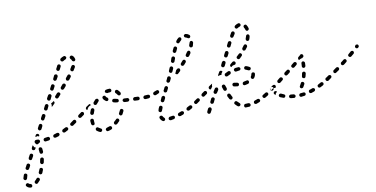

<svg xmlns="http://www.w3.org/2000/svg" viewBox="-198 -791 2600 1326"><g transform="rotate(-10 1102.0 -128.5)"><path d="M-80 306Q-75 307 -71 304Q-67 301 -66 296Q-66 293 -67 291Q-67 288 -69 286Q-70 284 -72 283Q-75 282 -77 281Q-84 281 -88 276Q-92 272 -97 272Q-102 272 -106 276Q-110 279 -110 285Q-110 290 -106 293Q-101 299 -94 302Q-88 305 -80 306ZM-7 258Q-8 253 -12 250Q-16 247 -21 247Q-26 248 -29 252Q-35 260 -42 266Q-44 268 -45 270Q-46 273 -46 275Q-46 278 -45 280Q-44 282 -42 284Q-39 288 -34 288Q-28 288 -25 284Q-17 277 -9 267Q-6 263 -7 258ZM-118 239Q-117 241 -116 243Q-114 246 -112 247Q-110 248 -108 249Q-103 250 -99 247Q-94 244 -93 239Q-91 231 -88 221Q-86 216 -88 211Q-91 207 -95 205Q-100 203 -105 205Q-110 208 -111 212Q-115 224 -118 234Q-118 236 -118 239ZM25 191Q22 186 18 185Q15 184 13 184Q10 184 8 185Q6 186 4 188Q2 190 2 192Q-2 202 -6 211Q-8 215 -6 220Q-4 225 1 227Q3 228 5 228Q8 228 10 227Q12 226 14 225Q16 223 17 221Q21 211 25 201Q27 196 25 191ZM-86 158Q-88 162 -90 165Q-92 169 -91 174Q-89 179 -84 181Q-80 184 -75 182Q-70 181 -68 176Q-66 174 -64 170Q-61 164 -60 162L-58 158Q-57 155 -56 153Q-56 150 -57 148Q-58 146 -59 144Q-61 142 -63 141Q-68 138 -73 140Q-78 142 -80 146L-82 150Q-83 152 -86 158ZM44 124Q43 122 42 120Q40 118 38 116Q36 115 33 115Q28 114 24 117Q20 120 19 125Q17 135 15 145Q14 150 17 154Q20 159 25 160Q27 160 30 160Q32 159 34 158Q36 157 38 155Q39 153 40 150Q42 139 44 129Q44 127 44 124ZM-58 106Q-58 108 -58 111Q-57 113 -55 115Q-54 117 -51 118Q-47 120 -42 119Q-37 117 -35 112L-25 94Q-24 92 -24 89Q-24 87 -24 84Q-25 82 -27 80Q-28 78 -31 77Q-35 75 -40 76Q-45 78 -47 82L-57 101Q-58 103 -58 106ZM41 46Q36 43 31 43Q26 44 23 48Q20 52 21 58Q22 67 23 77Q23 82 27 86Q30 89 36 89Q41 89 44 85Q48 81 48 76Q47 65 46 54Q45 49 41 46ZM-9 55Q-14 56 -19 54Q-21 53 -23 51Q-24 49 -25 47Q-26 44 -25 42Q-25 39 -24 37L-15 20Q-15 20 -15 21Q-14 22 -13 24Q-11 28 -9 30V36H-2Q0 38 2 39Q1 42 0 46L-2 49Q-4 53 -9 55ZM27 16Q26 18 24 18Q19 21 14 19Q9 18 7 13Q5 10 4 8Q1 4 2 -1Q3 -6 7 -9Q8 -10 10 -11Q12 -12 14 -12Q21 -12 27 -12Q30 -12 32 -11Q34 -10 36 -8Q38 -6 39 -4Q40 -2 40 1Q40 5 37 9Q34 13 29 13Q28 15 27 16ZM109 2Q112 -2 111 -7Q111 -10 109 -12Q108 -14 106 -15Q104 -17 102 -18Q99 -18 97 -18Q87 -16 77 -15Q71 -14 68 -10Q65 -6 66 -1Q66 1 67 4Q68 6 70 7Q72 9 75 10Q77 10 79 10Q90 9 101 7Q106 6 109 2ZM176 -13Q178 -14 179 -16Q181 -19 181 -21Q181 -24 180 -26Q179 -31 174 -33Q169 -35 164 -34Q155 -31 145 -28Q140 -27 137 -22Q135 -18 136 -13Q137 -10 138 -8Q140 -6 142 -5Q144 -4 147 -4Q149 -3 152 -4Q162 -7 172 -10Q174 -11 176 -13ZM244 -42Q245 -44 246 -46Q247 -48 247 -51Q246 -53 245 -56Q243 -60 238 -62Q233 -63 228 -61Q220 -56 210 -52Q208 -51 206 -49Q205 -47 204 -45Q203 -43 203 -40Q203 -38 204 -35Q206 -31 211 -29Q216 -27 221 -29Q231 -34 240 -39Q242 -40 244 -42ZM12 -34 18 -45Q20 -50 25 -51Q30 -53 35 -50Q40 -48 41 -43Q43 -38 40 -34L39 -32Q36 -33 33 -34L30 -37L25 -34Q20 -34 14 -34Q13 -34 12 -34ZM291 -75Q292 -80 289 -84Q288 -86 286 -88Q284 -89 281 -89Q279 -90 276 -89Q274 -89 272 -87L271 -86Q266 -83 265 -78Q264 -73 267 -69Q269 -67 271 -66Q273 -64 276 -64Q278 -63 280 -64Q283 -64 285 -66L286 -67Q290 -70 291 -75ZM41 -81Q42 -76 47 -73Q49 -72 51 -72Q54 -72 56 -73Q59 -73 61 -75Q62 -77 64 -79L73 -97Q75 -102 74 -107Q72 -112 68 -114Q65 -115 63 -116Q60 -116 58 -115Q56 -114 54 -113Q52 -111 51 -109L41 -90Q39 -86 41 -81ZM73 -149Q72 -147 73 -145Q74 -142 76 -140Q77 -138 79 -137Q84 -135 89 -136Q94 -138 96 -143L106 -161Q107 -163 107 -166Q107 -168 107 -171Q106 -173 104 -175Q103 -177 100 -178Q96 -180 91 -179Q86 -177 84 -173L74 -154Q73 -152 73 -149ZM106 -208Q108 -203 112 -201Q117 -199 122 -200Q127 -202 129 -206L138 -225Q141 -230 139 -235Q138 -239 133 -242Q128 -244 124 -243Q119 -241 116 -236L107 -218Q104 -213 106 -208ZM163 -219Q165 -220 166 -221Q174 -228 181 -236Q185 -239 185 -244Q185 -250 181 -253Q181 -254 180 -254Q179 -255 179 -255Q177 -252 174 -250Q168 -245 161 -243Q161 -242 160 -242Q161 -242 161 -241Q163 -235 162 -227Q162 -222 160 -218Q162 -218 163 -219ZM139 -272Q140 -267 145 -265Q147 -264 150 -263Q152 -263 154 -264Q157 -265 159 -266Q161 -268 162 -270L171 -289Q174 -293 172 -298Q170 -303 166 -306Q164 -307 161 -307Q159 -307 156 -306Q154 -306 152 -304Q150 -302 149 -300L139 -282Q137 -277 139 -272ZM235 -296Q235 -302 231 -305Q227 -309 222 -309Q217 -308 213 -305L199 -289Q195 -286 195 -280Q196 -275 199 -272Q203 -268 208 -268Q213 -269 217 -272L231 -288Q235 -291 235 -296ZM282 -351Q282 -356 278 -359Q274 -362 269 -362Q264 -362 260 -358L247 -342Q243 -338 244 -333Q244 -328 248 -324Q252 -321 257 -321Q262 -322 266 -326L279 -341Q283 -345 282 -351ZM171 -341Q171 -338 171 -336Q172 -334 174 -332Q175 -330 178 -329Q182 -326 187 -328Q192 -329 194 -334L204 -353Q205 -355 205 -357Q205 -360 205 -362Q204 -364 202 -366Q201 -368 198 -369Q194 -372 189 -370Q184 -369 182 -364L172 -345Q171 -343 171 -341ZM327 -407Q326 -412 322 -415Q318 -419 313 -418Q308 -417 305 -413Q299 -405 292 -397Q289 -393 290 -387Q290 -382 294 -379Q298 -376 304 -377Q309 -377 312 -381Q319 -390 325 -398Q328 -402 327 -407ZM204 -400Q206 -395 210 -392Q212 -391 215 -391Q217 -391 220 -392Q222 -392 224 -394Q226 -396 227 -398L237 -416Q239 -421 237 -426Q236 -431 231 -433Q229 -434 226 -434Q224 -435 222 -434Q219 -433 217 -432Q215 -430 214 -428L205 -409Q202 -405 204 -400ZM366 -469Q365 -474 360 -476Q356 -479 351 -477Q346 -476 343 -471Q339 -463 333 -454Q330 -449 332 -444Q333 -439 337 -437Q342 -434 347 -435Q352 -436 354 -441Q361 -451 365 -459Q368 -464 366 -469ZM236 -468Q236 -466 237 -463Q238 -461 239 -459Q241 -457 243 -456Q248 -454 253 -455Q257 -457 260 -462L269 -480Q272 -485 270 -490Q269 -495 264 -497Q259 -499 254 -498Q249 -496 247 -491L238 -473Q236 -471 236 -468ZM363 -540Q359 -544 353 -543Q348 -543 345 -539Q343 -537 342 -535Q342 -532 342 -530Q342 -528 343 -525Q344 -523 346 -521Q351 -517 353 -510Q355 -505 359 -503Q364 -500 369 -501Q374 -503 376 -507Q379 -512 377 -517Q375 -524 372 -530Q368 -536 363 -540ZM275 -528Q274 -523 278 -519Q279 -517 281 -516Q283 -514 286 -514Q288 -514 291 -514Q293 -515 295 -516Q302 -521 310 -524Q315 -526 317 -531Q320 -535 318 -540Q317 -543 315 -544Q314 -546 311 -547Q309 -548 307 -549Q304 -549 302 -548Q290 -544 280 -537Q276 -534 275 -528Z M546 0Q547 -5 545 -9Q544 -12 543 -13Q541 -15 539 -16Q536 -17 534 -17Q531 -17 529 -16Q520 -12 511 -10Q509 -9 507 -8Q505 -6 503 -4Q502 -2 501 0Q501 3 502 5Q503 10 507 13Q512 16 517 14Q528 12 539 7Q544 5 546 0ZM463 12Q466 12 468 11Q471 10 472 8Q474 6 475 4Q476 2 476 -1Q476 -3 475 -6Q474 -8 472 -10Q470 -12 468 -12Q460 -16 453 -21Q451 -23 449 -24Q447 -24 444 -24Q442 -24 439 -23Q437 -22 436 -20Q432 -16 433 -11Q433 -6 437 -2Q447 6 459 11Q461 12 463 12ZM604 -43Q604 -45 604 -48Q604 -50 603 -53Q602 -55 600 -57Q597 -60 591 -60Q586 -60 583 -56Q576 -48 568 -42Q567 -40 565 -38Q564 -36 564 -33Q564 -31 565 -28Q566 -26 567 -24Q569 -22 571 -21Q573 -20 576 -20Q578 -20 581 -21Q583 -21 585 -23Q593 -31 601 -39Q603 -41 604 -43ZM408 -53Q408 -51 410 -49Q411 -47 413 -45Q415 -44 418 -43Q420 -43 423 -43Q428 -44 431 -48Q433 -53 432 -58Q431 -64 431 -71Q431 -74 431 -76Q431 -82 428 -85Q424 -89 419 -89Q414 -89 410 -86Q406 -82 406 -77Q406 -74 406 -71Q406 -62 408 -53ZM309 -84Q310 -86 310 -88Q311 -91 310 -93Q310 -95 308 -97Q305 -102 300 -103Q295 -103 291 -101L272 -87Q270 -86 268 -84Q267 -82 267 -79Q266 -77 267 -74Q267 -72 269 -70Q272 -66 277 -65Q282 -64 286 -67L305 -80Q307 -81 309 -84ZM644 -108Q644 -110 643 -113Q642 -115 640 -117Q639 -118 636 -119Q632 -122 627 -120Q622 -118 620 -113Q616 -104 611 -95Q608 -91 610 -86Q611 -81 616 -78Q620 -75 625 -77Q630 -78 633 -83Q638 -93 643 -103Q644 -105 644 -108ZM371 -128Q372 -130 372 -132Q373 -135 372 -137Q372 -140 370 -142Q369 -144 367 -145Q365 -146 362 -147Q360 -147 357 -147Q355 -146 353 -145L334 -131Q330 -128 329 -123Q328 -118 331 -114Q333 -112 335 -110Q337 -109 339 -109Q342 -108 344 -109Q347 -109 349 -111L367 -124Q369 -126 371 -128ZM416 -121Q419 -117 423 -115Q428 -114 433 -116Q438 -118 439 -123Q442 -133 446 -142Q448 -147 446 -152Q444 -156 440 -159Q435 -161 430 -159Q425 -157 423 -152Q419 -142 415 -131Q414 -126 416 -121ZM410 -172Q415 -177 422 -180Q425 -181 427 -181Q427 -184 426 -187Q426 -189 426 -191Q423 -192 420 -191Q417 -191 415 -189L396 -176Q394 -174 393 -172Q391 -170 391 -168Q391 -165 391 -163Q392 -160 393 -158Q394 -157 396 -155Q398 -154 399 -154Q401 -157 403 -161Q405 -167 410 -172ZM819 -162Q822 -166 822 -171Q823 -173 822 -176Q821 -178 819 -180Q817 -182 815 -183Q813 -183 810 -183L808 -184Q803 -184 799 -180Q795 -176 795 -171Q795 -169 796 -166Q797 -164 799 -162Q801 -160 803 -159Q805 -159 808 -159L810 -158Q815 -158 819 -162ZM765 -162Q769 -166 769 -171Q769 -176 766 -180Q762 -184 757 -184L736 -185Q730 -185 727 -181Q723 -178 723 -172Q723 -167 726 -163Q730 -160 735 -160L756 -159Q761 -159 765 -162ZM688 -163Q690 -163 692 -165Q694 -167 695 -169Q696 -171 697 -174Q697 -179 693 -183Q690 -187 685 -187Q674 -188 664 -188Q659 -189 655 -185Q651 -182 650 -177Q650 -174 651 -172Q652 -170 653 -168Q655 -166 657 -165Q659 -164 662 -163Q672 -163 683 -162Q686 -162 688 -163ZM615 -170Q617 -170 619 -172Q621 -173 623 -175Q624 -177 624 -180Q625 -185 622 -189Q619 -193 614 -194Q603 -196 594 -198Q589 -199 584 -196Q580 -193 579 -188Q578 -186 579 -184Q579 -181 580 -179Q582 -177 584 -176Q586 -174 588 -174Q598 -171 610 -170Q612 -169 615 -170ZM449 -189Q449 -184 453 -181Q457 -178 463 -178Q468 -179 471 -183Q477 -191 484 -198Q488 -202 488 -207Q487 -212 484 -216Q480 -220 475 -219Q470 -219 466 -216Q458 -207 451 -199Q448 -195 449 -189ZM546 -191Q551 -192 553 -196Q555 -198 555 -201Q556 -203 555 -206Q555 -208 553 -210Q552 -212 550 -214Q542 -218 540 -223Q539 -226 538 -228Q536 -229 534 -230Q531 -231 529 -231Q526 -231 524 -230Q519 -228 517 -223Q515 -219 517 -214Q522 -202 536 -193Q540 -190 546 -191ZM620 -256Q615 -256 611 -252Q610 -250 609 -248Q608 -246 608 -243Q608 -241 609 -238Q610 -236 612 -234Q618 -229 623 -221Q625 -218 627 -217Q628 -216 631 -215Q633 -214 636 -215Q638 -215 640 -216Q645 -219 646 -224Q647 -229 645 -234Q638 -245 629 -253Q625 -256 620 -256ZM542 -263Q544 -268 549 -269Q560 -272 573 -272Q576 -273 578 -272Q580 -271 582 -269Q584 -267 585 -265Q586 -263 586 -260Q586 -255 583 -251Q579 -248 574 -247Q563 -247 556 -245Q555 -245 554 -245Q553 -245 552 -245Q548 -249 542 -251Q542 -251 541 -251Q541 -252 541 -253Q541 -253 540 -254Q539 -259 542 -263Z M984 7Q987 2 986 -3Q985 -8 980 -11Q976 -13 971 -12Q961 -10 952 -9Q949 -9 947 -7Q945 -6 944 -4Q942 -2 942 0Q941 3 941 5Q942 10 946 13Q950 16 956 16Q966 14 976 12Q981 11 984 7ZM907 13Q912 12 915 8Q917 6 917 3Q918 1 917 -2Q917 -4 915 -6Q914 -8 912 -10Q907 -13 904 -20Q903 -22 901 -24Q900 -25 897 -26Q895 -27 893 -27Q890 -27 888 -26Q883 -24 881 -20Q879 -15 881 -10Q886 3 898 11Q902 14 907 13ZM1049 -11Q1051 -13 1052 -15Q1053 -17 1053 -20Q1053 -22 1053 -24Q1051 -29 1046 -31Q1041 -33 1036 -32Q1027 -28 1018 -25Q1013 -23 1011 -19Q1008 -14 1010 -9Q1011 -7 1012 -5Q1014 -3 1016 -2Q1019 -1 1021 -1Q1024 -1 1026 -1Q1036 -5 1045 -8Q1048 -9 1049 -11ZM1114 -42Q1116 -44 1116 -47Q1117 -49 1117 -52Q1116 -54 1115 -56Q1113 -61 1108 -62Q1103 -63 1098 -61Q1090 -56 1081 -52Q1076 -49 1075 -44Q1073 -39 1075 -35Q1077 -33 1079 -31Q1080 -29 1083 -29Q1085 -28 1088 -28Q1090 -28 1092 -29Q1101 -34 1110 -39Q1113 -40 1114 -42ZM883 -58Q886 -54 891 -52Q893 -51 895 -51Q898 -52 900 -53Q902 -54 904 -56Q906 -58 906 -60Q909 -68 913 -78Q915 -83 913 -88Q911 -92 906 -94Q901 -96 896 -94Q892 -92 890 -87Q885 -77 883 -68Q881 -63 883 -58ZM1158 -70Q1159 -72 1159 -75Q1160 -77 1159 -80Q1159 -82 1157 -84Q1154 -88 1149 -89Q1144 -90 1140 -87H1139Q1137 -86 1136 -83Q1135 -81 1134 -79Q1134 -76 1134 -74Q1135 -72 1136 -70Q1139 -65 1145 -64Q1150 -64 1154 -67Q1156 -68 1158 -70ZM910 -124Q912 -120 916 -117Q921 -115 926 -117Q931 -118 933 -123L942 -141Q944 -146 942 -151Q941 -156 936 -158Q931 -160 927 -158Q922 -157 919 -152L911 -134Q908 -129 910 -124ZM836 -162Q838 -163 840 -165Q842 -167 842 -169Q843 -172 842 -174Q842 -179 838 -182Q834 -185 828 -185Q819 -184 810 -184Q805 -183 801 -180Q797 -176 797 -171Q798 -166 801 -162Q805 -158 810 -158Q821 -159 832 -160Q834 -160 836 -162ZM909 -188Q911 -193 908 -198Q907 -200 906 -202Q904 -204 901 -205Q899 -205 897 -205Q894 -205 892 -204Q883 -200 874 -197Q872 -196 870 -194Q868 -193 867 -190Q866 -188 866 -186Q866 -183 867 -181Q869 -176 873 -174Q878 -172 883 -173Q892 -177 902 -181Q907 -184 909 -188ZM941 -188Q943 -183 947 -180Q952 -178 957 -180Q962 -181 964 -186L973 -204Q975 -209 974 -213Q972 -218 967 -221Q963 -223 958 -221Q953 -220 951 -215L942 -197Q939 -192 941 -188ZM971 -255Q971 -253 972 -250Q973 -248 975 -246Q976 -244 978 -243Q983 -241 988 -243Q993 -245 995 -249L1004 -267Q1006 -272 1004 -277Q1002 -282 998 -284Q993 -286 988 -285Q983 -283 981 -278L973 -260Q971 -258 971 -255ZM1067 -328Q1072 -328 1076 -325Q1079 -321 1079 -316Q1079 -311 1076 -307Q1068 -300 1061 -293Q1059 -291 1057 -290Q1054 -289 1052 -289Q1049 -290 1047 -291Q1045 -292 1043 -293Q1042 -294 1042 -295Q1041 -296 1041 -297Q1043 -301 1045 -305L1050 -317Q1054 -321 1058 -325Q1062 -328 1067 -328ZM1001 -314Q1003 -309 1008 -307Q1013 -305 1018 -307Q1022 -309 1024 -314L1032 -332Q1034 -337 1032 -342Q1030 -347 1025 -349Q1021 -351 1016 -349Q1011 -347 1009 -342L1001 -323Q999 -319 1001 -314ZM1127 -368Q1127 -373 1123 -377Q1119 -380 1114 -380Q1109 -379 1105 -375Q1099 -368 1092 -360Q1089 -357 1089 -351Q1089 -346 1093 -343Q1097 -339 1102 -340Q1107 -340 1111 -344Q1118 -351 1124 -359Q1128 -363 1127 -368ZM1027 -379Q1030 -374 1034 -372Q1039 -370 1044 -373Q1049 -375 1050 -380Q1054 -390 1057 -399Q1059 -404 1056 -409Q1054 -413 1049 -415Q1047 -416 1044 -415Q1042 -415 1039 -414Q1037 -413 1036 -411Q1034 -409 1033 -407Q1030 -398 1027 -388Q1025 -383 1027 -379ZM1169 -426Q1168 -431 1164 -434Q1160 -437 1155 -435Q1150 -434 1147 -430Q1142 -422 1136 -414Q1133 -410 1133 -405Q1134 -399 1138 -396Q1143 -393 1148 -394Q1153 -395 1156 -399Q1162 -408 1168 -416Q1170 -421 1169 -426ZM1051 -445Q1053 -441 1057 -438Q1060 -437 1062 -437Q1065 -437 1067 -438Q1069 -439 1071 -441Q1073 -443 1074 -445Q1078 -454 1082 -462Q1085 -467 1083 -472Q1081 -477 1077 -479Q1072 -482 1067 -480Q1062 -478 1060 -474Q1055 -465 1051 -455Q1049 -450 1051 -445ZM1197 -493Q1195 -498 1190 -499Q1184 -500 1180 -497Q1176 -494 1175 -489Q1173 -481 1169 -472Q1168 -467 1170 -462Q1172 -458 1176 -456Q1179 -455 1181 -455Q1184 -455 1186 -456Q1188 -457 1190 -458Q1192 -460 1193 -462Q1197 -474 1199 -484Q1200 -489 1197 -493ZM1086 -514Q1085 -512 1085 -509Q1085 -507 1087 -504Q1088 -502 1090 -501Q1094 -498 1099 -498Q1104 -499 1107 -503Q1114 -510 1120 -516Q1124 -520 1124 -525Q1124 -530 1121 -534Q1117 -538 1112 -538Q1107 -538 1103 -534Q1095 -528 1088 -518Q1086 -516 1086 -514ZM1150 -551Q1145 -548 1144 -543Q1144 -541 1145 -539Q1145 -536 1146 -534Q1148 -532 1150 -531Q1152 -529 1154 -529Q1162 -527 1167 -523Q1169 -522 1171 -521Q1173 -520 1176 -520Q1178 -520 1180 -521Q1183 -523 1184 -524Q1186 -526 1187 -529Q1187 -531 1187 -534Q1187 -536 1186 -538Q1185 -541 1183 -542Q1173 -551 1159 -553Q1154 -554 1150 -551Z M1509 17Q1512 16 1513 14Q1515 12 1515 9Q1516 7 1516 5Q1515 -1 1511 -4Q1507 -7 1502 -7Q1492 -6 1482 -6Q1480 -5 1477 -5Q1475 -4 1473 -2Q1472 0 1471 2Q1470 5 1470 7Q1470 12 1473 16Q1477 20 1482 19Q1493 19 1505 18Q1507 18 1509 17ZM1246 -12Q1246 -14 1245 -17Q1245 -19 1243 -21Q1241 -23 1239 -24Q1235 -26 1230 -25Q1225 -23 1222 -19L1213 0Q1212 3 1212 5Q1211 8 1212 10Q1213 12 1215 14Q1216 16 1218 17Q1223 19 1228 18Q1233 16 1235 12L1245 -7Q1246 -9 1246 -12ZM1585 -8Q1587 -12 1585 -17Q1584 -20 1582 -21Q1580 -23 1578 -24Q1576 -25 1573 -25Q1571 -25 1568 -24Q1559 -20 1549 -17Q1547 -16 1545 -15Q1543 -13 1542 -11Q1541 -8 1541 -6Q1541 -3 1541 -1Q1543 4 1548 6Q1552 8 1557 7Q1567 3 1578 -1Q1583 -3 1585 -8ZM1432 3Q1434 3 1437 3Q1439 3 1441 1Q1443 0 1445 -2Q1448 -6 1447 -11Q1446 -16 1442 -19Q1435 -25 1428 -32Q1426 -34 1424 -35Q1422 -36 1419 -36Q1417 -36 1414 -35Q1412 -34 1410 -32Q1407 -29 1406 -24Q1406 -18 1410 -15Q1418 -6 1427 1Q1429 2 1432 3ZM1647 -40Q1648 -42 1649 -44Q1649 -47 1649 -49Q1648 -52 1647 -54Q1644 -58 1639 -59Q1634 -60 1630 -57Q1621 -51 1612 -46Q1608 -44 1606 -39Q1605 -34 1608 -29Q1609 -27 1611 -26Q1613 -24 1616 -24Q1618 -23 1620 -23Q1623 -24 1625 -25Q1634 -30 1643 -36Q1645 -38 1647 -40ZM1279 -76Q1279 -79 1278 -81Q1277 -83 1276 -85Q1274 -87 1272 -88Q1267 -91 1263 -89Q1258 -88 1255 -83L1246 -64Q1243 -60 1245 -55Q1246 -50 1251 -47Q1253 -46 1256 -46Q1258 -46 1260 -47Q1263 -47 1265 -49Q1267 -51 1268 -53L1277 -72Q1279 -74 1279 -76ZM1386 -53Q1391 -51 1395 -54Q1398 -55 1399 -57Q1401 -59 1401 -61Q1402 -64 1402 -66Q1402 -69 1400 -71Q1396 -79 1391 -89Q1389 -94 1384 -95Q1379 -97 1374 -95Q1370 -93 1368 -88Q1366 -83 1368 -78Q1373 -68 1378 -59Q1381 -54 1386 -53ZM1692 -75Q1693 -80 1690 -84Q1689 -86 1687 -88Q1685 -89 1682 -89Q1680 -90 1677 -89Q1675 -89 1673 -87L1671 -86Q1667 -83 1666 -78Q1665 -73 1668 -69Q1670 -67 1672 -65Q1674 -64 1676 -64Q1679 -63 1681 -64Q1684 -64 1686 -66L1687 -67Q1691 -70 1692 -75ZM1176 -87Q1177 -92 1174 -96Q1171 -100 1166 -101Q1161 -102 1157 -99L1140 -87Q1138 -86 1136 -84Q1135 -82 1135 -79Q1134 -77 1135 -74Q1135 -72 1137 -70Q1138 -68 1140 -66Q1142 -65 1145 -65Q1147 -64 1150 -65Q1152 -65 1154 -67L1171 -79Q1175 -81 1176 -87ZM1234 -127Q1235 -132 1232 -137Q1229 -141 1224 -142Q1219 -143 1215 -140L1198 -128Q1196 -127 1195 -124Q1193 -122 1193 -120Q1193 -117 1193 -115Q1194 -113 1195 -111Q1198 -106 1203 -105Q1208 -104 1212 -107L1229 -119Q1234 -122 1234 -127ZM1314 -143Q1313 -148 1309 -151Q1304 -153 1299 -152Q1294 -151 1292 -147Q1286 -138 1280 -128Q1278 -124 1279 -119Q1280 -114 1285 -111Q1289 -109 1294 -110Q1299 -111 1302 -116Q1307 -125 1313 -133Q1315 -138 1314 -143ZM1355 -120Q1360 -118 1365 -119Q1367 -120 1369 -122Q1371 -123 1372 -126Q1373 -128 1373 -130Q1373 -133 1373 -135Q1369 -145 1366 -155Q1365 -160 1360 -162Q1356 -165 1351 -163Q1346 -162 1343 -157Q1341 -153 1342 -148Q1345 -137 1349 -127Q1351 -122 1355 -120ZM1493 -157Q1491 -156 1490 -154Q1488 -152 1488 -149Q1487 -147 1487 -144Q1488 -139 1492 -136Q1496 -133 1502 -134Q1513 -136 1524 -139Q1529 -141 1531 -146Q1534 -150 1532 -155Q1531 -158 1530 -160Q1528 -161 1526 -163Q1524 -164 1521 -164Q1519 -164 1516 -163Q1507 -160 1498 -159Q1495 -158 1493 -157ZM1425 -163Q1423 -162 1421 -161Q1419 -159 1417 -157Q1416 -155 1416 -153Q1415 -148 1418 -143Q1420 -139 1426 -138Q1436 -136 1447 -135Q1450 -135 1452 -135Q1454 -136 1456 -137Q1458 -139 1460 -141Q1461 -143 1461 -146Q1462 -151 1459 -155Q1455 -159 1450 -160Q1440 -161 1430 -163Q1428 -163 1425 -163ZM1263 -146Q1260 -146 1257 -147Q1255 -149 1253 -151Q1250 -155 1251 -161Q1252 -166 1256 -169L1273 -180Q1275 -181 1276 -182Q1278 -182 1279 -183V-182Q1276 -176 1276 -170Q1276 -166 1276 -163Q1274 -161 1273 -159Q1270 -154 1266 -149Q1266 -148 1265 -148Q1264 -147 1263 -146ZM1550 -177Q1551 -172 1555 -169Q1559 -166 1564 -167Q1569 -168 1572 -172Q1581 -184 1582 -197Q1583 -203 1580 -207Q1576 -211 1571 -211Q1566 -212 1562 -209Q1558 -205 1557 -200Q1557 -193 1552 -187Q1549 -182 1550 -177ZM1418 -231Q1420 -236 1419 -241Q1417 -246 1412 -248Q1407 -250 1402 -248Q1392 -243 1382 -238Q1377 -236 1376 -231Q1374 -226 1377 -221Q1379 -216 1384 -215Q1389 -214 1394 -216Q1402 -221 1412 -225Q1416 -227 1418 -231ZM1334 -229Q1332 -228 1330 -227Q1330 -230 1330 -232Q1330 -234 1331 -236L1341 -254Q1343 -259 1348 -260Q1353 -262 1357 -260Q1360 -259 1361 -257Q1363 -255 1364 -252Q1362 -251 1361 -249Q1356 -244 1354 -237Q1353 -234 1353 -231Q1350 -232 1348 -232Q1340 -232 1334 -229ZM1551 -230Q1556 -231 1558 -235Q1560 -237 1560 -240Q1560 -242 1560 -245Q1559 -247 1558 -249Q1556 -251 1554 -252Q1544 -258 1531 -262Q1526 -263 1522 -261Q1517 -258 1516 -253Q1515 -248 1517 -243Q1520 -239 1525 -238Q1534 -235 1541 -231Q1546 -228 1551 -230ZM1483 -241Q1485 -242 1487 -244Q1488 -246 1489 -248Q1490 -250 1490 -253Q1489 -258 1485 -261Q1481 -265 1476 -264Q1465 -264 1454 -262Q1452 -262 1450 -260Q1448 -259 1446 -257Q1445 -255 1444 -253Q1443 -250 1444 -248Q1445 -243 1449 -239Q1453 -236 1458 -237Q1468 -239 1478 -240Q1481 -240 1483 -241ZM1423 -285Q1424 -290 1428 -294Q1436 -300 1444 -307Q1448 -310 1453 -309Q1458 -309 1461 -305Q1465 -301 1464 -296Q1464 -291 1460 -287Q1458 -286 1457 -285Q1454 -285 1451 -284Q1444 -283 1438 -280Q1434 -277 1430 -273Q1429 -273 1428 -274Q1427 -275 1426 -276Q1423 -280 1423 -285ZM1362 -295Q1362 -292 1363 -290Q1363 -287 1365 -286Q1367 -284 1369 -283Q1373 -280 1378 -282Q1383 -284 1386 -288L1395 -307Q1396 -309 1396 -311Q1396 -314 1396 -316Q1395 -318 1393 -320Q1391 -322 1389 -323Q1385 -326 1380 -324Q1375 -322 1372 -318L1363 -299Q1362 -297 1362 -295ZM1517 -345Q1517 -350 1513 -353Q1510 -357 1505 -357Q1499 -357 1496 -353Q1489 -347 1481 -339Q1477 -336 1477 -331Q1477 -326 1481 -322Q1482 -320 1485 -319Q1487 -318 1489 -318Q1492 -318 1494 -319Q1496 -319 1498 -321Q1506 -329 1513 -336Q1517 -339 1517 -345ZM1394 -353Q1396 -348 1401 -346Q1405 -344 1410 -345Q1415 -347 1418 -352L1427 -370Q1429 -375 1427 -380Q1426 -385 1421 -387Q1419 -388 1416 -388Q1414 -388 1411 -388Q1409 -387 1407 -385Q1405 -384 1404 -381L1395 -363Q1393 -358 1394 -353ZM1562 -401Q1561 -406 1557 -409Q1553 -412 1548 -411Q1543 -410 1540 -406Q1535 -398 1528 -390Q1525 -386 1526 -381Q1526 -376 1530 -372Q1535 -369 1540 -370Q1545 -370 1548 -375Q1555 -383 1561 -392Q1563 -396 1562 -401ZM1426 -417Q1428 -412 1432 -410Q1437 -408 1442 -409Q1447 -411 1449 -415L1458 -434Q1461 -438 1459 -443Q1457 -448 1453 -451Q1448 -453 1443 -451Q1438 -450 1436 -445L1427 -427Q1424 -422 1426 -417ZM1589 -470Q1587 -475 1582 -476Q1576 -477 1572 -474Q1568 -471 1567 -466Q1565 -457 1561 -448Q1560 -443 1562 -438Q1564 -434 1569 -432Q1574 -430 1578 -432Q1583 -435 1585 -440Q1589 -450 1591 -461Q1592 -466 1589 -470ZM1459 -481Q1460 -476 1464 -473Q1469 -471 1474 -472Q1479 -473 1481 -478Q1487 -488 1492 -495Q1494 -500 1493 -505Q1492 -510 1488 -512Q1485 -514 1483 -514Q1481 -515 1478 -514Q1476 -513 1474 -512Q1472 -511 1470 -508Q1465 -500 1460 -490Q1457 -486 1459 -481ZM1581 -543Q1579 -544 1577 -545Q1574 -545 1572 -545Q1569 -544 1567 -543Q1566 -543 1566 -542Q1565 -541 1564 -541Q1563 -537 1561 -534Q1561 -531 1562 -530Q1562 -528 1563 -526Q1568 -519 1570 -511Q1571 -506 1575 -503Q1579 -500 1584 -501Q1590 -503 1592 -507Q1595 -511 1594 -516Q1591 -529 1584 -539Q1583 -541 1581 -543ZM1500 -542Q1500 -537 1503 -533Q1504 -531 1507 -530Q1509 -529 1511 -528Q1514 -528 1516 -529Q1518 -529 1520 -531Q1527 -536 1534 -538Q1539 -540 1542 -544Q1544 -549 1543 -554Q1541 -559 1537 -561Q1532 -564 1527 -562Q1516 -559 1505 -551Q1501 -547 1500 -542Z M1901 5Q1904 1 1903 -4Q1903 -6 1902 -8Q1900 -11 1898 -12Q1896 -14 1894 -14Q1892 -15 1889 -14Q1879 -13 1870 -12Q1867 -12 1865 -11Q1863 -10 1861 -8Q1859 -6 1859 -4Q1858 -1 1858 1Q1858 6 1862 10Q1866 13 1871 13Q1882 12 1893 10Q1898 10 1901 5ZM1828 9Q1832 6 1832 1Q1833 -2 1832 -4Q1831 -6 1829 -8Q1828 -10 1826 -11Q1823 -12 1821 -13Q1811 -13 1801 -15Q1796 -15 1792 -12Q1788 -9 1787 -4Q1786 1 1789 5Q1793 9 1798 10Q1808 11 1819 12Q1824 13 1828 9ZM1971 -15Q1973 -19 1972 -24Q1971 -27 1969 -28Q1967 -30 1965 -31Q1963 -32 1960 -32Q1958 -33 1956 -32Q1946 -28 1937 -25Q1934 -25 1932 -23Q1930 -21 1929 -19Q1928 -17 1928 -15Q1928 -12 1928 -10Q1930 -5 1934 -2Q1939 0 1944 -1Q1954 -5 1964 -8Q1969 -10 1971 -15ZM1756 -2Q1760 -5 1762 -10Q1763 -12 1763 -14Q1762 -17 1761 -19Q1760 -21 1758 -23Q1756 -25 1754 -25Q1744 -29 1736 -33Q1732 -35 1727 -33Q1722 -31 1720 -27Q1717 -22 1719 -17Q1721 -12 1725 -10Q1735 -6 1746 -2Q1751 0 1756 -2ZM2034 -42Q2036 -44 2037 -46Q2037 -49 2037 -51Q2037 -54 2036 -56Q2033 -60 2028 -62Q2023 -63 2019 -61Q2010 -56 2001 -51Q1999 -50 1997 -48Q1995 -46 1994 -44Q1994 -42 1994 -39Q1994 -37 1995 -35Q1997 -30 2002 -28Q2007 -27 2012 -29Q2021 -34 2031 -39Q2033 -40 2034 -42ZM1687 -41Q1687 -43 1687 -46Q1687 -48 1688 -50Q1690 -53 1691 -54Q1695 -57 1701 -57Q1706 -56 1709 -53Q1710 -51 1711 -50Q1709 -49 1707 -47Q1702 -43 1699 -37Q1698 -33 1697 -29Q1693 -33 1690 -37Q1688 -38 1687 -41ZM1872 -59Q1872 -56 1872 -54Q1873 -51 1874 -49Q1876 -47 1878 -46Q1882 -43 1887 -45Q1893 -46 1895 -50Q1901 -59 1906 -70Q1908 -74 1906 -79Q1904 -84 1900 -86Q1895 -88 1890 -87Q1885 -85 1883 -80Q1879 -71 1874 -63Q1873 -61 1872 -59ZM2079 -70Q2080 -72 2080 -75Q2081 -77 2080 -80Q2080 -82 2078 -84Q2075 -88 2070 -89Q2065 -90 2061 -87H2060Q2058 -85 2057 -83Q2056 -81 2055 -79Q2055 -76 2055 -74Q2056 -71 2057 -69Q2060 -65 2065 -64Q2071 -63 2075 -66V-67Q2077 -68 2079 -70ZM1668 -74Q1667 -77 1668 -79Q1668 -82 1669 -84Q1671 -86 1673 -87Q1680 -92 1689 -99Q1694 -102 1699 -101Q1704 -101 1707 -96Q1710 -92 1709 -87Q1708 -82 1705 -79Q1704 -79 1703 -79Q1695 -80 1689 -78Q1682 -76 1677 -71Q1675 -69 1673 -67Q1672 -68 1671 -68Q1670 -69 1670 -70Q1668 -72 1668 -74ZM1766 -130Q1767 -135 1764 -139Q1762 -141 1760 -142Q1758 -144 1756 -144Q1753 -144 1751 -144Q1748 -143 1746 -142L1730 -129Q1728 -128 1727 -126Q1725 -123 1725 -121Q1725 -118 1725 -116Q1726 -114 1727 -112Q1729 -110 1731 -108Q1733 -107 1736 -107Q1738 -106 1741 -107Q1743 -108 1745 -109L1761 -122Q1766 -125 1766 -130ZM1900 -116Q1903 -112 1908 -111Q1910 -110 1913 -110Q1915 -111 1917 -112Q1920 -113 1921 -115Q1922 -117 1923 -120Q1926 -130 1928 -140Q1929 -145 1926 -150Q1923 -154 1918 -155Q1913 -156 1908 -153Q1904 -150 1903 -145Q1901 -135 1899 -126Q1898 -121 1900 -116ZM1804 -154 1818 -165Q1822 -168 1823 -174Q1824 -179 1820 -183Q1817 -187 1812 -188Q1807 -188 1803 -185L1788 -174L1786 -172Q1784 -171 1783 -169Q1782 -167 1782 -164Q1781 -162 1782 -159Q1783 -157 1784 -155Q1787 -151 1792 -150Q1798 -149 1802 -153ZM1913 -185Q1916 -181 1921 -181Q1926 -180 1930 -184Q1934 -187 1935 -192Q1935 -203 1936 -213Q1936 -218 1932 -222Q1929 -226 1923 -226Q1918 -226 1915 -223Q1911 -219 1911 -214Q1910 -204 1910 -194Q1909 -189 1913 -185ZM1879 -218Q1880 -223 1876 -227Q1873 -231 1868 -231Q1863 -232 1859 -229L1843 -216Q1839 -213 1838 -208Q1837 -203 1841 -199Q1844 -194 1849 -194Q1854 -193 1858 -196L1874 -209Q1878 -212 1879 -218ZM1894 -252Q1894 -257 1898 -261Q1905 -266 1908 -269Q1910 -271 1911 -272Q1911 -272 1911 -272Q1914 -276 1918 -277Q1923 -278 1927 -275Q1930 -274 1931 -271Q1933 -269 1933 -266Q1934 -262 1933 -259Q1931 -256 1929 -254Q1928 -254 1928 -254Q1927 -253 1925 -251Q1924 -250 1923 -249Q1917 -249 1911 -246Q1905 -244 1900 -240Q1899 -240 1898 -241Q1897 -242 1896 -243Q1893 -247 1894 -252Z M2099 -87Q2100 -92 2097 -96Q2095 -98 2093 -100Q2091 -101 2089 -101Q2086 -102 2084 -101Q2082 -101 2079 -99L2061 -86Q2059 -84 2057 -82Q2056 -80 2056 -78Q2055 -75 2056 -73Q2056 -70 2058 -68Q2059 -66 2061 -65Q2063 -64 2066 -63Q2068 -63 2071 -63Q2073 -64 2075 -65L2094 -79Q2098 -82 2099 -87ZM2161 -131Q2162 -136 2159 -141Q2157 -143 2155 -144Q2153 -145 2150 -146Q2148 -146 2146 -145Q2143 -145 2141 -143L2123 -130Q2121 -128 2119 -126Q2118 -124 2118 -122Q2117 -119 2118 -117Q2118 -114 2120 -112Q2123 -108 2128 -107Q2133 -107 2137 -110L2156 -123Q2160 -126 2161 -131ZM2202 -157 2217 -169Q2221 -172 2222 -177Q2222 -182 2219 -186Q2218 -188 2216 -190Q2213 -191 2211 -191Q2209 -191 2206 -191Q2204 -190 2202 -189L2187 -177L2184 -175Q2179 -172 2179 -167Q2178 -161 2181 -157Q2184 -153 2189 -152Q2195 -152 2199 -155ZM2280 -221Q2281 -223 2281 -226Q2281 -228 2280 -230Q2280 -233 2278 -235Q2276 -237 2274 -238Q2272 -239 2269 -239Q2267 -239 2265 -238Q2262 -238 2260 -236Q2252 -229 2243 -221Q2239 -218 2238 -213Q2238 -208 2241 -204Q2245 -200 2250 -199Q2255 -199 2259 -202Q2268 -210 2277 -217Q2278 -219 2280 -221ZM2321 -259Q2322 -262 2321 -264Q2321 -267 2321 -269Q2320 -271 2318 -273Q2316 -275 2314 -276Q2311 -277 2309 -276Q2306 -276 2304 -276Q2302 -275 2300 -273L2299 -271Q2295 -268 2295 -262Q2295 -257 2299 -254Q2302 -250 2308 -250Q2313 -250 2316 -254L2318 -255Q2320 -257 2321 -259Z"/></g></svg>

Font: FRB American Cursive Guidelines Dashed
Style: Italic
Weight: 400
Italic angle: -25°
Version: Version 2.0;Modular Font Editor K font №1